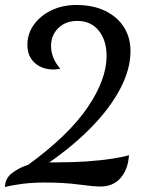

<svg xmlns="http://www.w3.org/2000/svg" viewBox="-31 -730 602 771"><path d="M-11 21Q-11 -13 17.5 -35Q46 -57 82 -68Q245 -187 321 -299Q397 -411 397 -505Q397 -568 365.5 -607Q334 -646 279 -646Q233 -646 203.5 -617.5Q174 -589 174 -545Q174 -497 211 -454Q198 -451 184 -451Q138 -451 108.5 -477.5Q79 -504 79 -550Q79 -595 105.5 -631.5Q132 -668 176.5 -689Q221 -710 275 -710Q343 -710 392 -686Q441 -662 467 -620.5Q493 -579 493 -525Q493 -452 452 -374Q411 -296 337.5 -220.5Q264 -145 167 -78H199Q262 -78 319.5 -82Q377 -86 421.5 -93Q466 -100 487 -107Q483 -49 453 -15Q423 19 373 19Q344 19 285.5 11Q227 3 148 3Q101 3 60.5 8Q20 13 -11 21Z"/></svg>

Font: Merienda Light
Style: Regular
Weight: 300
Designer: Eduardo Rodriguez Tunni
Foundry: Eduardo Rodriguez Tunni
Version: Version 2.001; ttfautohint (v1.8.4.7-5d5b)